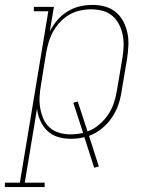

<svg xmlns="http://www.w3.org/2000/svg" viewBox="-91 -558 611 783"><path d="M-71 205V187H-10L106 -512H47V-530H129L112 -430Q125 -455 143 -476Q161 -497 184.5 -511.5Q208 -526 234.5 -532Q261 -538 286 -538Q313 -538 338 -531Q363 -524 382 -508Q401 -492 412.5 -469.5Q424 -447 429 -422Q434 -397 432.5 -370Q431 -343 427 -317L405 -187Q401 -158 391.5 -130.5Q382 -103 365 -78Q348 -53 324 -33.5Q300 -14 272 -4L312 121L293 126L253 1Q239 5 225.5 6.5Q212 8 198 8Q170 8 145 0.5Q120 -7 102 -24.5Q84 -42 73.5 -65.5Q63 -89 60 -115L10 187H91V205ZM197 -10Q209 -10 222 -11.5Q235 -13 248 -16L208 -139L226 -144L266 -22Q291 -31 313 -49.5Q335 -68 350 -90.5Q365 -113 373.5 -138.5Q382 -164 386 -190L408 -320Q412 -344 413 -368Q414 -392 409.5 -415Q405 -438 394.5 -458.5Q384 -479 367 -493.5Q350 -508 327 -514Q304 -520 280 -520Q258 -520 235 -515Q212 -510 191.5 -498Q171 -486 154 -468Q137 -450 125.5 -429Q114 -408 107.5 -386Q101 -364 97 -341L76 -211Q72 -188 70.5 -164Q69 -140 73 -117Q77 -94 86 -73.5Q95 -53 111.5 -38Q128 -23 150.5 -16.5Q173 -10 197 -10Z"/></svg>

Font: Iosevka Slab Thin
Style: Italic
Weight: 100
Italic angle: -9°
Monospace: yes
Designer: Belleve Invis
Foundry: Belleve Invis
Version: Version 11.1.1; ttfautohint (v1.8.3)